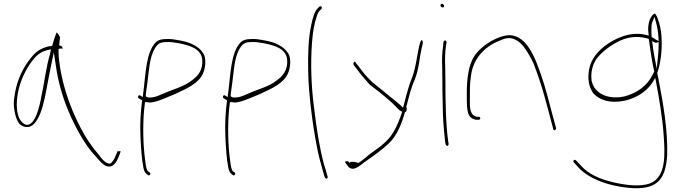

<svg xmlns="http://www.w3.org/2000/svg" viewBox="-20 -729 3581 1013"><path d="M53 -176C55 -136 66 -95 83 -75C104 -56 134 -51 157 -73C186 -100 204 -155 216 -212C228 -267 237 -325 249 -381L264 -453L275 -380C287 -297 309 -220 341 -143C376 -60 429 39 485 96C509 125 526 142 541 147C576 159 594 129 608 94L616 72C618 70 615 69 610 68C604 72 603 69 602 63V66L592 88C587 102 581 114 573 123C566 135 557 137 546 131C532 126 517 110 501 87C479 62 454 29 429 -12C365 -121 310 -262 293 -402C290 -421 289 -438 289 -453V-471L299 -473C307 -473 310 -472 310 -471V-473C310 -482 306 -487 292 -490C293 -507 296 -518 297 -531C291 -545 283 -555 279 -558C279 -557 276 -553 275 -549C271 -539 259 -503 255 -486L254 -488C249 -484 248 -485 238 -485C191 -473 167 -455 142 -422C105 -378 71 -310 59 -238C55 -214 52 -194 53 -176ZM74 -236C86 -305 119 -369 154 -413C171 -434 191 -454 227 -464L249 -469L244 -445C223 -375 214 -290 197 -214C191 -180 167 -61 117 -71C109 -73 102 -78 95 -86C64 -117 65 -186 74 -236Z M711 -211 730 -200C722 -141 718 -76 721 -10C724 52 727 109 737 158C742 180 748 186 761 195C769 201 778 187 770 181L761 175L759 173C749 156 748 130 745 110C735 33 733 -63 740 -146L745 -190H758C769 -187 781 -188 795 -192H796C827 -199 871 -220 906 -234C969 -263 1028 -290 1051 -341C1065 -372 1069 -421 1053 -447C1029 -485 985 -506 927 -516C901 -520 883 -525 857 -523H855C828 -523 812 -516 802 -506C749 -452 749 -337 735 -232L733 -217L720 -225C711 -231 704 -218 711 -211ZM749 -222V-227C751 -244 753 -263 756 -280C766 -345 766 -423 797 -473V-474C808 -490 818 -507 855 -507C881 -509 902 -504 923 -501C972 -491 1040 -476 1047 -416C1052 -358 1023 -327 991 -304C954 -273 892 -258 837 -233H836C813 -223 792 -212 761 -215C761 -214 750 -219 749 -222Z M1159 -211 1178 -200C1170 -141 1166 -76 1169 -10C1172 52 1175 109 1185 158C1190 180 1196 186 1209 195C1217 201 1226 187 1218 181L1209 175L1207 173C1197 156 1196 130 1193 110C1183 33 1181 -63 1188 -146L1193 -190H1206C1217 -187 1229 -188 1243 -192H1244C1275 -199 1319 -220 1354 -234C1417 -263 1476 -290 1499 -341C1513 -372 1517 -421 1501 -447C1477 -485 1433 -506 1375 -516C1349 -520 1331 -525 1305 -523H1303C1276 -523 1260 -516 1250 -506C1197 -452 1197 -337 1183 -232L1181 -217L1168 -225C1159 -231 1152 -218 1159 -211ZM1197 -222V-227C1199 -244 1201 -263 1204 -280C1214 -345 1214 -423 1245 -473V-474C1256 -490 1266 -507 1303 -507C1329 -509 1350 -504 1371 -501C1420 -491 1488 -476 1495 -416C1500 -358 1471 -327 1439 -304C1402 -273 1340 -258 1285 -233H1284C1261 -223 1240 -212 1209 -215C1209 -214 1198 -219 1197 -222Z M1606 -350C1608 -236 1629 -74 1648 24C1657 74 1666 112 1675 141C1683 170 1687 188 1690 195V196L1695 210C1703 216 1709 216 1709 203L1705 192V191C1703 182 1698 165 1689 137C1666 52 1650 -51 1637 -161C1622 -272 1618 -394 1626 -502C1631 -566 1637 -601 1652 -645C1656 -657 1659 -666 1667 -673L1676 -682C1677 -683 1678 -686 1678 -688C1678 -693 1675 -696 1670 -696C1668 -696 1666 -695 1665 -694L1656 -685C1640 -669 1629 -633 1622 -596C1607 -529 1604 -444 1606 -350Z M1803 131 1810 140C1820 156 1832 166 1854 159C1869 153 1891 138 1903 126H1904C1948 95 1992 65 2032 27C2075 -14 2100 -77 2117 -139L2118 -137C2124 -141 2126 -146 2126 -155C2126 -156 2125 -162 2124 -164V-167C2129 -184 2133 -199 2137 -216C2146 -252 2157 -284 2170 -313C2183 -348 2190 -385 2196 -429V-430L2205 -476C2207 -485 2217 -514 2205 -517C2202 -520 2196 -503 2196 -503L2190 -479C2179 -426 2173 -370 2155 -322C2138 -282 2124 -228 2111 -177L2106 -161L2094 -173C2074 -191 2054 -206 2031 -225L1992 -257C1979 -268 1964 -279 1947 -293C1917 -321 1894 -348 1873 -378L1858 -396C1853 -414 1840 -396 1846 -386L1861 -367C1883 -336 1903 -314 1931 -282L1978 -246C2001 -228 2028 -205 2049 -186C2074 -163 2078 -150 2103 -139L2101 -137C2088 -99 2076 -65 2055 -31C2028 14 1989 43 1949 71C1920 91 1898 114 1871 131C1865 129 1838 118 1823 130L1817 122H1804C1801 124 1800 128 1803 131Z M2304 -700C2304 -695 2309 -690 2315 -690C2321 -690 2323 -692 2323 -698C2323 -703 2317 -709 2312 -709C2307 -709 2304 -706 2304 -700ZM2313 -376C2313 -352 2314 -328 2314 -301C2314 -274 2314 -246 2315 -216L2317 -124C2318 -84 2325 -8 2329 23L2332 34C2332 36 2332 36 2336 39C2343 44 2347 36 2347 30L2345 20V19C2332 -73 2330 -196 2330 -301C2330 -328 2329 -352 2329 -376C2327 -414 2328 -455 2333 -487L2336 -506C2336 -507 2336 -509 2334 -512C2328 -520 2322 -513 2320 -508L2318 -489V-488C2313 -456 2311 -417 2313 -376Z M2443 -200C2443 -159 2447 -122 2464 -109C2474 -101 2488 -97 2494 -97H2504C2510 -97 2514 -100 2514 -105C2514 -110 2510 -113 2504 -113H2494C2456 -123 2459 -170 2459 -200C2459 -247 2458 -286 2465 -329C2475 -414 2532 -482 2615 -514C2641 -526 2670 -537 2704 -517C2721 -508 2736 -493 2750 -473C2766 -450 2781 -424 2795 -394C2828 -308 2844 -256 2873 -146L2899 -48C2901 -35 2916 -45 2914 -53L2888 -149C2859 -261 2845 -311 2811 -398C2790 -450 2760 -506 2717 -530C2677 -551 2648 -545 2604 -528C2562 -510 2525 -484 2498 -453C2457 -408 2446 -340 2443 -263Z M3005 122C3005 124 3006 126 3007 127L3035 158C3089 214 3194 257 3325 264C3458 268 3492 205 3500 91C3504 -45 3478 -188 3455 -307L3452 -323C3451 -327 3449 -335 3448 -343V-346L3449 -348C3464 -391 3473 -454 3471 -513C3471 -548 3465 -584 3458 -607C3450 -635 3440 -659 3433 -657C3432 -657 3430 -656 3428 -654C3407 -637 3396 -599 3401 -556L3403 -541L3388 -545C3301 -566 3217 -522 3169 -485C3129 -453 3099 -415 3089 -367C3078 -313 3087 -267 3112 -235C3143 -202 3198 -181 3277 -198C3343 -213 3396 -251 3424 -296L3437 -318L3442 -293C3457 -214 3475 -107 3481 -22C3489 85 3496 206 3408 239C3355 258 3277 247 3217 233C3143 216 3084 188 3048 148L3019 117C3018 116 3014 114 3013 114C3009 114 3005 118 3005 122ZM3101 -305V-306C3096 -353 3108 -391 3129 -421C3159 -458 3204 -493 3255 -516C3308 -539 3356 -538 3403 -524C3410 -475 3419 -406 3431 -355L3432 -352L3422 -333C3397 -281 3345 -238 3273 -220C3181 -201 3118 -241 3104 -294C3103 -298 3102 -301 3101 -305ZM3417 -583C3417 -593 3418 -604 3422 -613L3433 -640L3441 -612C3447 -589 3452 -565 3454 -531L3455 -512L3439 -521C3428 -527 3428 -530 3418 -533V-539C3417 -554 3416 -568 3417 -583ZM3421 -512 3437 -504C3438 -503 3441 -503 3443 -504L3455 -507V-494C3455 -476 3454 -456 3452 -436L3445 -367L3432 -435C3428 -456 3425 -477 3423 -494Z"/></svg>

Font: Stray Cat
Style: ExLtExt
Weight: 200
Version: Version 1.0